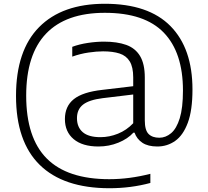

<svg xmlns="http://www.w3.org/2000/svg" viewBox="-20 -769 1106 1019"><path d="M560 230Q316.5 229.5 190.8 106Q65 -17.5 65 -260Q65 -501 187.5 -625Q310 -749 536.5 -749Q768 -749 884.8 -630.5Q1001.5 -512 1001.5 -294Q1001.5 -184 976.8 -117.5Q952 -51 909.8 -21.2Q867.5 8.5 815 8.5Q765.5 8.5 735.8 -11.2Q706 -31 694 -65H688Q658 -32 608.2 -11.8Q558.5 8.5 502.5 8.5Q417.5 8.5 371 -30.5Q324.5 -69.5 324.5 -137Q324.5 -205 371.8 -242.8Q419 -280.5 522.5 -292L687 -311.5V-358Q687 -413 668.5 -443.2Q650 -473.5 614.5 -485Q579 -496.5 527 -496.5Q493 -496.5 450 -490.2Q407 -484 363.5 -468.5V-520.5Q401 -534.5 446 -541.2Q491 -548 532.5 -548Q601.5 -548 649.8 -530.8Q698 -513.5 723.2 -471.8Q748.5 -430 748.5 -357.5V-130Q748.5 -78 768.5 -58Q788.5 -38 825.5 -38Q859.5 -38 888.2 -62.2Q917 -86.5 934 -141.5Q951 -196.5 951 -288.5Q951 -490.5 849.2 -595.8Q747.5 -701 536.5 -701Q330 -701 224.5 -590.5Q119 -480 119 -261.5Q119 -37.5 228.2 72.2Q337.5 182 560 182Q666.5 182 778 153.5V202Q674.5 230 560 230ZM388.5 -142Q388.5 -94 419.2 -67.5Q450 -41 513 -41Q560.5 -41 606.2 -59.5Q652 -78 687 -115V-267.5L525 -248Q453 -239 420.8 -213.8Q388.5 -188.5 388.5 -142Z"/></svg>

Font: Encode Sans Expanded Expanded Light
Style: Regular
Weight: 300
Width: 7
Designer: Multiple Designers
Foundry: Impallari Type
Version: Version 3.000; ttfautohint (v1.8.3) -l 8 -r 50 -G 200 -x 14 